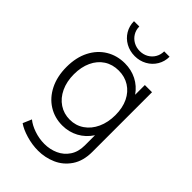

<svg xmlns="http://www.w3.org/2000/svg" viewBox="-279 -836 1146 1146"><g transform="rotate(45 294.5 -263.0)"><path d="M99.1 161.6 122.6 106.4Q149.9 128.9 192.1 143.3Q234.4 157.7 278.3 157.7Q325.2 157.7 365.7 139.4Q406.2 121.1 430.9 84Q455.6 46.9 455.6 -7.3V-92.8Q424.8 -45.9 378.2 -20.8Q331.5 4.4 275.9 4.4Q211.4 4.4 159.4 -28.1Q107.4 -60.5 77.1 -120.8Q46.9 -181.2 46.9 -261.2Q46.9 -341.3 77.1 -400.4Q107.4 -459.5 159.9 -491.2Q212.4 -522.9 278.3 -522.9Q333 -522.9 378.4 -499.8Q423.8 -476.6 454.1 -433.1V-515.1H514.6V-10.7Q514.6 64.9 480.5 115.5Q446.3 166 392.6 189.5Q338.9 212.9 280.3 212.9Q230.5 212.9 179.9 198Q129.4 183.1 99.1 161.6ZM457 -264.2Q457 -325.2 435.1 -370.8Q413.1 -416.5 373.5 -441.4Q334 -466.3 283.2 -466.3Q231 -466.3 191.4 -440.7Q151.9 -415 130.4 -368.4Q108.9 -321.8 108.9 -261.2Q108.9 -199.7 131.3 -152.1Q153.8 -104.5 193.4 -78.1Q232.9 -51.8 283.2 -51.8Q333.5 -51.8 373 -78.9Q412.6 -106 434.8 -154.3Q457 -202.6 457 -264.2ZM138.7 -738.8H183.6Q183.6 -710.4 197.5 -687Q211.4 -663.6 235.6 -650.1Q259.8 -636.7 289.1 -636.7Q318.4 -636.7 342.3 -650.1Q366.2 -663.6 379.9 -687Q393.6 -710.4 393.6 -738.8H439Q439 -698.7 419.2 -665.5Q399.4 -632.3 365 -613.3Q330.6 -594.2 289.1 -594.2Q247.1 -594.2 212.6 -613.3Q178.2 -632.3 158.4 -665.5Q138.7 -698.7 138.7 -738.8Z"/></g></svg>

Font: Reddit Sans Light
Style: Regular
Weight: 300
Designer: Stephen Hutchings
Foundry: Reddit
Version: Version 1.013